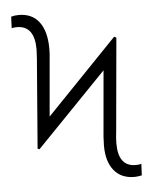

<svg xmlns="http://www.w3.org/2000/svg" viewBox="-53 -768 654 822"><g transform="rotate(-5 274.5 -357.0)"><path d="M88.9 -147 119.6 -531.7 121.6 -570.8Q121.6 -672.9 45.4 -672.9Q33.2 -672.9 23.4 -670.4L25.4 -719.7Q40.5 -724.1 58.1 -724.1Q115.7 -724.1 146 -683.6Q176.3 -643.1 176.3 -569.3L175.8 -547.9L152.3 -279.3L457 -595.7L466.3 -591.3L430.7 -192.9Q426.8 -161.6 426.8 -139.6Q426.8 -40.5 501.5 -40.5Q517.1 -40.5 525.9 -43.5L523.4 5.9Q505.4 9.8 491.7 9.8Q435.1 9.8 404.1 -28.3Q373 -66.4 373 -134.8L374.5 -172.9L399.4 -456.5L96.7 -143.6Z"/></g></svg>

Font: Roboto Condensed Light
Style: Regular
Weight: 300
Designer: Google
Version: Version 2.134; 2016